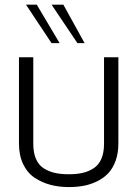

<svg xmlns="http://www.w3.org/2000/svg" viewBox="-20 -777 580 811"><path d="M197.8 -594.7 89.8 -757.3H135.3L231.9 -594.7ZM307.1 -594.7 197.8 -757.3H247.6L337.4 -594.7ZM271 13.2Q229 13.2 193.1 3.7Q157.2 -5.9 126.5 -26.1Q95.7 -46.4 77.9 -83.5Q60.1 -120.6 60.1 -170.9V-535.2H120.6V-169.4Q120.6 -131.3 132.3 -105Q144 -78.6 166 -65.2Q188 -51.8 212.9 -46.4Q237.8 -41 271 -41Q303.7 -41 328.6 -46.6Q353.5 -52.2 375 -65.9Q396.5 -79.6 408 -105.7Q419.4 -131.8 419.4 -169.4V-535.2H480V-170.9Q480 -129.9 468.3 -97.7Q456.5 -65.4 437 -44.9Q417.5 -24.4 389.9 -11Q362.3 2.4 333.3 7.8Q304.2 13.2 271 13.2Z"/></svg>

Font: Oxygen Light
Style: Regular
Weight: 300
Designer: vernon adams
Foundry: Vernon Adams
Version: Version Release 0.2.3 webfont; ttfautohint (v0.93.3-1d66) -l